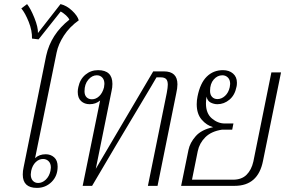

<svg xmlns="http://www.w3.org/2000/svg" viewBox="-20 -906 1390 936"><path d="M91 -55Q91 -73 95 -90L205 -634Q228 -739 318 -810Q314 -820 302 -831Q290 -842 276 -850L168 -714L136 -718Q137 -757 120 -799.5Q103 -842 84 -865L112 -886Q130 -863 148 -818Q166 -773 165 -745L275 -886Q305 -879 331.5 -854Q358 -829 364 -807Q319 -775 291.5 -732.5Q264 -690 256 -650L151 -135Q171 -154 203 -154Q227 -154 244 -139Q261 -124 261 -94Q261 -48 231.5 -19Q202 10 160 10Q91 10 91 -55ZM226 -73Q228 -85 228 -89Q228 -109 217 -120Q206 -131 190 -131Q170 -131 154 -115.5Q138 -100 132 -73Q130 -61 130 -56Q130 -36 140 -25Q150 -14 166 -14Q186 -14 203 -30Q220 -46 226 -73Z M468 -416Q447 -398 417 -398Q392 -398 375.5 -413Q359 -428 359 -458Q359 -469 362 -482Q370 -520 396.5 -542Q423 -564 458 -564Q528 -564 528 -497Q528 -479 524 -463L447 -83L727 -558H779Q845 -558 845 -495Q845 -476 839 -450L748 0H701L793 -453Q798 -480 798 -493Q798 -512 790 -520.5Q782 -529 763 -529H743L716 -483Q642 -360 542.5 -192.5Q443 -25 429 0H383ZM487 -480Q489 -492 489 -497Q489 -517 478.5 -528Q468 -539 452 -539Q429 -539 410.5 -517.5Q392 -496 392 -461Q392 -442 402 -432Q412 -422 428 -422Q448 -422 464 -437.5Q480 -453 487 -480Z M899 -176Q906 -210 934 -242Q962 -274 1019 -286Q987 -295 963 -323Q939 -351 939 -398Q939 -417 943 -436Q956 -501 988 -532.5Q1020 -564 1067 -564Q1097 -564 1116 -547.5Q1135 -531 1135 -503Q1135 -490 1133 -483Q1125 -442 1098.5 -420Q1072 -398 1040 -398Q1023 -398 1007 -406Q991 -414 987 -435Q984 -417 984 -402Q984 -353 1013 -328.5Q1042 -304 1076 -304H1118L1112 -274H1063Q1010 -266 981 -237Q952 -208 944 -169L916 -30H1116Q1158 -30 1182 -54Q1206 -78 1215 -118L1303 -553H1350L1262 -121Q1238 0 1124 0H863ZM1100 -481Q1102 -493 1102 -497Q1102 -517 1091 -528Q1080 -539 1064 -539Q1040 -539 1022 -518.5Q1004 -498 1004 -463Q1004 -444 1014 -433.5Q1024 -423 1040 -423Q1060 -423 1077 -438.5Q1094 -454 1100 -481Z"/></svg>

Font: Trirong ExtraLight
Style: Italic
Weight: 275
Italic angle: -12°
Designer: Katatrad Team
Foundry: CadsonDemak
Version: Version 1.003